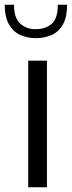

<svg xmlns="http://www.w3.org/2000/svg" viewBox="-43 -790 303 810"><path d="M76 0V-534H155V0ZM108 -629Q72 -629 42.5 -642.5Q13 -656 -5 -687Q-23 -718 -23 -770H16Q16 -713 43.5 -689.5Q71 -666 108 -667Q149 -667 175 -689.5Q201 -712 201 -770H240Q240 -717 222 -686Q204 -655 174 -642Q144 -629 108 -629Z"/></svg>

Font: Exo Thin
Style: Regular
Weight: 400
Version: Version 2.000